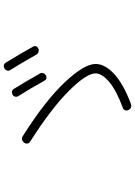

<svg xmlns="http://www.w3.org/2000/svg" viewBox="134 -912 731 1040"><g transform="rotate(-90 500.0 -392.5)"><path d="M251 -596Q243 -601 242 -611Q241 -621 247 -628Q263 -648 284 -634Q476 -512 574.5 -407Q673 -302 673 -241Q673 -189 617 -138.5Q561 -88 458 -50Q436 -41 423 -63Q419 -71 422.5 -80.5Q426 -90 435 -93Q532 -129 577 -168Q622 -207 622 -241Q622 -290 527 -385.5Q432 -481 251 -596ZM506 -690Q527 -701 539 -682Q575 -624 622 -541Q626 -533 623 -524Q620 -515 612 -510Q592 -500 581 -520Q537 -600 499 -659Q494 -667 496 -676.5Q498 -686 506 -690ZM648 -734Q669 -745 681 -726Q727 -651 766 -581Q777 -562 757 -551Q748 -547 738.5 -550Q729 -553 724 -561Q676 -646 640 -703Q635 -711 637.5 -720Q640 -729 648 -734Z"/></g></svg>

Font: Rounded Mplus 1c Light
Style: Regular
Weight: 300
Version: Version 1.059.20150529